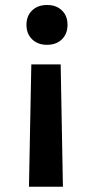

<svg xmlns="http://www.w3.org/2000/svg" viewBox="-20 -520 367 751"><path d="M226.1 210.4H93.3L102.5 -268.1H217.3ZM244.1 -422.9Q244.1 -387.7 222.2 -366.2Q200.2 -344.7 164.1 -344.7Q127.9 -344.7 105.7 -366.2Q83.5 -387.7 83.5 -422.9Q83.5 -458 105.7 -479.2Q127.9 -500.5 164.1 -500.5Q200.2 -500.5 222.2 -479.2Q244.1 -458 244.1 -422.9Z"/></svg>

Font: Selawik
Style: Bold
Weight: 700
Designer: Aaron Bell
Foundry: Microsoft Corporation
Version: Version 1.01